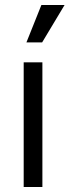

<svg xmlns="http://www.w3.org/2000/svg" viewBox="-20 -750 279 770"><path d="M75 -500H150V0H75ZM146 -730H239L149 -580H86Z"/></svg>

Font: Uncut Sans Variable
Style: Regular
Weight: 400
Designer: Kasper Nordkvist
Foundry: UNCUT.wtf
Version: Version 1.304;Glyphs 3.2 (3246)